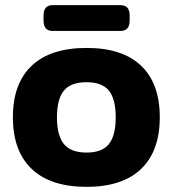

<svg xmlns="http://www.w3.org/2000/svg" viewBox="-20 -717 670 745"><path d="M316 8Q176 8 103 -61.5Q30 -131 30 -262Q30 -393 103 -462Q176 -531 316 -531Q455 -531 527.5 -462Q600 -393 600 -262Q600 -131 527.5 -61.5Q455 8 316 8ZM316 -125Q376 -125 402.5 -158Q429 -191 429 -262Q429 -333 402.5 -365.5Q376 -398 316 -398Q255 -398 228 -365.5Q201 -333 201 -262Q201 -191 228 -158Q255 -125 316 -125ZM184 -597Q149 -597 149 -637V-657Q149 -697 184 -697H448Q483 -697 483 -657V-637Q483 -597 448 -597Z"/></svg>

Font: Asap Semi Expanded ExtraBold
Style: Regular
Weight: 800
Width: 6
Designer: Pablo Cosgaya
Foundry: Omnibus-Type
Version: Version 3.001; ttfautohint (v1.8.4.7-5d5b)